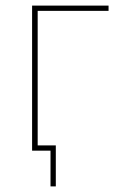

<svg xmlns="http://www.w3.org/2000/svg" viewBox="-20 -540 439 688"><path d="M161 128H180V-19H102L95 0H161ZM95 0H115V-501H369V-520H95Z"/></svg>

Font: Fixel Variable
Style: Regular
Weight: 100
Width: 3
Designer: AlfaBravo + MacPaw
Foundry: Kyrylo Tkachov, Marchela Mozhyna, Serhii Makarenko, Maria Weinstein, Zakhar Kryvoshyya
Version: Version 1.211